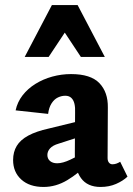

<svg xmlns="http://www.w3.org/2000/svg" viewBox="-20 -731 526 762"><path d="M379 11Q327 11 301.5 -24Q276 -59 277 -123L278 -283Q279 -304 275.5 -319Q272 -334 263 -342.5Q254 -351 239 -351Q224 -351 209.5 -344Q195 -337 184.5 -320.5Q174 -304 171 -279L42 -293Q49 -326 69.5 -352.5Q90 -379 120.5 -398Q151 -417 187.5 -427Q224 -437 262 -437Q340 -437 374.5 -401Q409 -365 408 -304L407 -104Q407 -92 412.5 -85.5Q418 -79 426 -79Q434 -79 441.5 -81.5Q449 -84 457 -89L486 -30Q468 -13 440.5 -1Q413 11 379 11ZM153 11Q97 11 64.5 -18.5Q32 -48 32 -96Q32 -128 46.5 -152Q61 -176 92.5 -193Q124 -210 174 -221L338 -261L343 -203L213 -161Q189 -154 178.5 -142Q168 -130 168 -116Q168 -101 178.5 -92Q189 -83 207 -83Q229 -83 259.5 -97.5Q290 -112 327 -132L336 -87Q292 -43 247 -16Q202 11 153 11ZM301 -505 213 -638 186 -711H288L396 -505ZM78 -505 186 -711H288L262 -639L173 -505Z"/></svg>

Font: Ysabeau ExtraBold
Style: Regular
Weight: 800
Designer: Christian Thalmann (Catharsis Fonts)
Version: Version 2.002